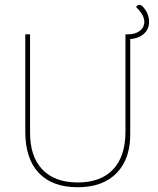

<svg xmlns="http://www.w3.org/2000/svg" viewBox="-20 -781 662 805"><path d="M565 -761Q575 -761 590 -739Q605 -717 605 -690Q605 -659 583.5 -639.5Q562 -620 526 -617V-229Q529 -119 471 -57.5Q413 4 306 4Q199 4 142.5 -56Q86 -116 86 -229V-637H106V-229Q105 -126 157 -71Q209 -16 306 -16Q403 -16 454.5 -71Q506 -126 506 -229V-637H516Q547 -637 566 -651.5Q585 -666 585 -690Q585 -718 551 -751L553 -756Q560 -761 565 -761Z"/></svg>

Font: Alegreya Sans Thin
Style: Regular
Weight: 100
Designer: Juan Pablo del Peral
Foundry: Huerta Tipografica
Version: Version 2.007